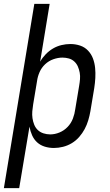

<svg xmlns="http://www.w3.org/2000/svg" viewBox="-48 -755 568 990"><path d="M-28 215 129 -735H208L159 -437Q171 -458 188 -475.5Q205 -493 225.5 -505Q246 -517 269 -522.5Q292 -528 315 -528Q341 -528 365 -520Q389 -512 406 -494Q423 -476 431.5 -453Q440 -430 442.5 -404.5Q445 -379 443.5 -353Q442 -327 438 -301L418 -181Q414 -158 407 -134.5Q400 -111 388.5 -89.5Q377 -68 360.5 -49Q344 -30 322.5 -17Q301 -4 277 2Q253 8 230 8Q205 8 182.5 1Q160 -6 143.5 -21Q127 -36 117.5 -57.5Q108 -79 104 -102L51 215ZM211 -62Q235 -62 259 -72Q283 -82 301 -101Q319 -120 328 -144Q337 -168 340 -192L360 -312Q363 -329 364.5 -346.5Q366 -364 363 -380.5Q360 -397 353.5 -412Q347 -427 335 -438Q323 -449 307 -453.5Q291 -458 274 -458Q251 -458 227 -449.5Q203 -441 184.5 -423.5Q166 -406 156 -383Q146 -360 143 -337L123 -217Q120 -199 118.5 -181Q117 -163 119.5 -145.5Q122 -128 128.5 -112Q135 -96 147 -84.5Q159 -73 176 -67.5Q193 -62 211 -62Z"/></svg>

Font: Iosevka Algr
Style: Italic
Weight: 400
Italic angle: -9°
Monospace: yes
Designer: Belleve Invis
Foundry: Belleve Invis
Version: Version 26.0.2; ttfautohint (v1.8.3)